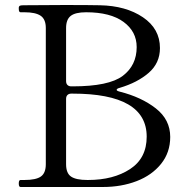

<svg xmlns="http://www.w3.org/2000/svg" viewBox="-20 -747 756 767"><path d="M55 -14Q55 -28 62 -28H78Q124 -28 143.5 -42Q163 -56 163 -91V-635Q163 -670 142.5 -684Q122 -698 78 -698H62Q55 -698 55 -712V-717Q56 -723 60.5 -724.5Q65 -726 74 -726L237 -727Q334 -727 379 -726Q483 -724 551 -678Q619 -632 619 -555Q619 -495 574 -456Q529 -417 458 -396Q446 -393 446 -388Q446 -384 458 -381Q545 -359 602.5 -314Q660 -269 660 -200Q660 -138 623.5 -92.5Q587 -47 526 -23.5Q465 0 391 0H62Q55 0 55 -14ZM265 -402H270Q415 -402 470.5 -444Q526 -486 526 -559Q526 -621 473.5 -659.5Q421 -698 324 -698Q281 -698 262.5 -683.5Q244 -669 244 -635V-423Q244 -413 249.5 -407.5Q255 -402 265 -402ZM332 -28Q433 -28 499.5 -71.5Q566 -115 566 -201Q566 -373 270 -373H265Q255 -373 249.5 -367.5Q244 -362 244 -352V-91Q244 -55 264 -41.5Q284 -28 329 -28Z"/></svg>

Font: Shippori Mincho B1
Style: Regular
Weight: 400
Designer: FONTDASU
Foundry: FONTDASU / Google Inc. / but / Adobe
Version: Version 3.110; ttfautohint (v1.8.3)